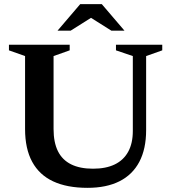

<svg xmlns="http://www.w3.org/2000/svg" viewBox="-20 -891 824 923"><path d="M618.5 -261.5V-621.5L537.5 -649V-676H760V-649L682.5 -621.5V-265.5Q682.5 -175 649.8 -113Q617 -51 554.2 -19.5Q491.5 12 400.5 12Q302.5 12 235.8 -19Q169 -50 134.8 -113Q100.5 -176 100.5 -270.5V-621.5L23 -649V-676H315V-649L237.5 -621.5V-270.5Q237.5 -206.5 258.5 -164.2Q279.5 -122 321.8 -101Q364 -80 427 -80Q489 -80 531.5 -100.5Q574 -121 596.2 -161.5Q618.5 -202 618.5 -261.5ZM406 -812.5H429L319.5 -743.5H256.5L365.5 -871H469.5L578.5 -743.5H515.5Z"/></svg>

Font: Newsreader 16pt 16pt SemiBold
Style: Regular
Weight: 600
Version: Version 1.003